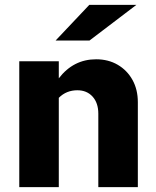

<svg xmlns="http://www.w3.org/2000/svg" viewBox="-20 -767 640 787"><path d="M59 0V-516H221V-446Q281 -524 374 -524Q424 -524 462.5 -501.5Q501 -479 523 -439.5Q545 -400 545 -348V0H383V-301Q383 -345 359.5 -371Q336 -397 297 -397Q275 -397 256 -389.5Q237 -382 221 -366V0ZM208 -601 346 -747H539L347 -601Z"/></svg>

Font: Red Hat Mono VF Light
Style: Regular
Weight: 300
Monospace: yes
Designer: Pentagram, MCKL
Foundry: Pentagram, MCKL
Version: Version 1.023